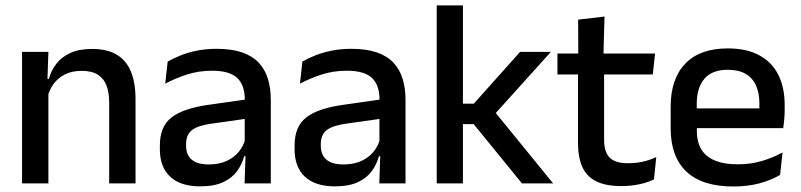

<svg xmlns="http://www.w3.org/2000/svg" viewBox="-20 -682 2977 714"><path d="M484 0H386V-302Q386 -337.5 376.2 -363.5Q366.5 -389.5 344.2 -404Q322 -418.5 283.5 -418.5Q248 -418.5 222 -405.5Q196 -392.5 179.8 -370.5Q163.5 -348.5 156.5 -320.5L140.5 -388.5H161.5Q170 -419.5 189.5 -444.8Q209 -470 241.5 -485Q274 -500 322 -500Q379.5 -500 415 -478.2Q450.5 -456.5 467.2 -415Q484 -373.5 484 -313ZM160 0H62V-489H160L156 -374.5L160 -368.5Z M987 0H889.5L893.5 -116L890 -131V-285L890.5 -309.5Q890.5 -366 861.8 -392.5Q833 -419 769.5 -419Q718 -419 674 -404.5Q630 -390 594.5 -371L603.5 -453Q623.5 -464.5 650.5 -475.5Q677.5 -486.5 711.5 -493.5Q745.5 -500.5 786 -500.5Q841.5 -500.5 880 -487.2Q918.5 -474 942 -449Q965.5 -424 976.2 -389Q987 -354 987 -311ZM724 11Q651.5 11 613 -24.8Q574.5 -60.5 574.5 -126.5V-141.5Q574.5 -211.5 617.8 -245.2Q661 -279 754 -292L901 -313L906.5 -242L765.5 -222Q715 -215 693.5 -197.8Q672 -180.5 672 -147V-140Q672 -106.5 692.8 -88.5Q713.5 -70.5 756 -70.5Q795 -70.5 823 -83.5Q851 -96.5 868.5 -118.2Q886 -140 892.5 -166.5L906 -101H888Q880 -71 861.5 -45.5Q843 -20 809.8 -4.5Q776.5 11 724 11Z M1488 0H1390.5L1394.5 -116L1391 -131V-285L1391.5 -309.5Q1391.5 -366 1362.8 -392.5Q1334 -419 1270.5 -419Q1219 -419 1175 -404.5Q1131 -390 1095.5 -371L1104.5 -453Q1124.5 -464.5 1151.5 -475.5Q1178.5 -486.5 1212.5 -493.5Q1246.5 -500.5 1287 -500.5Q1342.5 -500.5 1381 -487.2Q1419.5 -474 1443 -449Q1466.5 -424 1477.2 -389Q1488 -354 1488 -311ZM1225 11Q1152.5 11 1114 -24.8Q1075.5 -60.5 1075.5 -126.5V-141.5Q1075.5 -211.5 1118.8 -245.2Q1162 -279 1255 -292L1402 -313L1407.5 -242L1266.5 -222Q1216 -215 1194.5 -197.8Q1173 -180.5 1173 -147V-140Q1173 -106.5 1193.8 -88.5Q1214.5 -70.5 1257 -70.5Q1296 -70.5 1324 -83.5Q1352 -96.5 1369.5 -118.2Q1387 -140 1393.5 -166.5L1407 -101H1389Q1381 -71 1362.5 -45.5Q1344 -20 1310.8 -4.5Q1277.5 11 1225 11Z M2037 0H1921L1741.5 -220.5H1693V-296.5H1742L1914 -489H2028.5L1814.5 -251.5V-273ZM1701.5 0H1604V-662H1701.5Z M2291 10Q2232.5 10 2197 -7.8Q2161.5 -25.5 2145.5 -61.2Q2129.5 -97 2129.5 -150.5V-449.5H2226.5V-162Q2226.5 -117 2247 -96Q2267.5 -75 2316 -75Q2345 -75 2371.5 -81Q2398 -87 2420.5 -98L2412 -15Q2388 -3 2356.5 3.5Q2325 10 2291 10ZM2407.5 -405H2053V-483H2416ZM2224 -474.5H2130.5L2130 -609L2228 -620.5Z M2707.5 11.5Q2590.5 11.5 2532.2 -44.2Q2474 -100 2474 -205V-285Q2474 -388.5 2528.2 -445.2Q2582.5 -502 2686.5 -502Q2757 -502 2804 -476.2Q2851 -450.5 2874.5 -403.5Q2898 -356.5 2898 -292V-273.5Q2898 -256.5 2896.5 -239Q2895 -221.5 2892.5 -205.5H2802.5Q2803.5 -231.5 2803.8 -254.5Q2804 -277.5 2804 -296.5Q2804 -337 2791 -365Q2778 -393 2752 -407.8Q2726 -422.5 2686.5 -422.5Q2628 -422.5 2599.5 -389.2Q2571 -356 2571 -294.5V-248.5L2571.5 -237V-193.5Q2571.5 -166 2579.8 -143.5Q2588 -121 2606.2 -104.8Q2624.5 -88.5 2653.5 -79.8Q2682.5 -71 2724 -71Q2771 -71 2812.2 -83Q2853.5 -95 2890 -115L2881 -31.5Q2848 -12 2804.2 -0.2Q2760.5 11.5 2707.5 11.5ZM2872.5 -205.5H2526V-279H2872.5Z"/></svg>

Font: Anek Devanagari Medium
Style: Regular
Weight: 500
Designer: Kailash Malviya (Devanagari) & Yesha Goshar (Latin)
Foundry: Ek Type
Version: Version 1.003